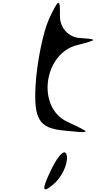

<svg xmlns="http://www.w3.org/2000/svg" viewBox="-20 -940 700 1403"><path d="M356 296C283 446 286 477 367 410C428 360 475 265 469 203C462 140 412 181 356 296ZM339 -803C295 -707 250 -486 240 -318C226 -71 266 -5 438 13C654 35 655 36 470 -51C246 -157 298 -550 545 -611C694 -648 696 -654 565 -662C480 -667 417 -737 418 -825C420 -956 409 -953 339 -803Z"/></svg>

Font: Venom Sans
Style: Obl
Weight: 400
Version: Version 1.001